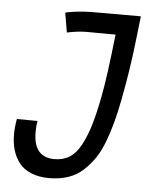

<svg xmlns="http://www.w3.org/2000/svg" viewBox="-49 -679 615 726"><g transform="rotate(5 259.0 -316.0)"><path d="M17.6 -148.9Q17.6 -177.7 23.4 -208L101.6 -207.5Q98.1 -187 98.1 -165Q98.1 -69.3 178.2 -69.3Q211.4 -69.3 236.1 -85.2Q260.7 -101.1 278.8 -135.7Q296.9 -170.4 309.6 -213.1Q322.3 -255.9 335 -321.8Q350.1 -400.4 367.2 -558.6Q354.5 -558.6 308.6 -558.8Q262.7 -559.1 254.4 -559.1Q221.7 -558.6 183.1 -550.3L170.4 -625Q211.9 -634.3 268.1 -635.7H456.5L447.8 -559.1Q434.6 -436.5 410.6 -313.5Q401.4 -266.1 391.6 -229.5Q381.8 -192.9 367.7 -154.8Q353.5 -116.7 335.2 -89.6Q316.9 -62.5 292.7 -40.3Q268.6 -18.1 236.3 -7.1Q204.1 3.9 164.6 3.9Q125 3.9 95.9 -8.1Q66.9 -20 50 -41.7Q33.2 -63.5 25.4 -90.1Q17.6 -116.7 17.6 -148.9Z"/></g></svg>

Font: Fantasque Sans Mono
Style: Italic
Weight: 400
Italic angle: -11°
Monospace: yes
Designer: Jany Belluz
Version: Version 1.8.0 ; ttfautohint (v1.8.2)